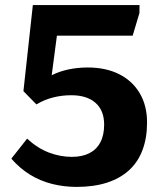

<svg xmlns="http://www.w3.org/2000/svg" viewBox="-20 -720 641 754"><path d="M281 14Q231 14 184.5 2.3Q138 -9.5 98 -34Q58 -58.5 24.5 -97L86.5 -175.5Q128 -137.5 172.3 -120.8Q216.5 -104 262 -104Q302.5 -104 330.7 -118.3Q359 -132.5 374 -161Q389 -189.5 389 -230.5Q389 -286.5 355 -316.2Q321 -346 260 -346Q223.5 -346 189.3 -337.5Q155 -329 123 -310L72 -362L109 -700H528L527.5 -668.5L501 -580H203.5L183 -424.5Q213.5 -440 249.8 -447.5Q286 -455 324 -455Q396 -455 448.3 -428.5Q500.5 -402 529 -353.5Q557.5 -305 557.5 -239Q557.5 -178 539.5 -130.5Q521.5 -83 486.3 -51Q451 -19 399.5 -2.5Q348 14 281 14Z"/></svg>

Font: Literata Variable Black
Style: Regular
Weight: 900
Designer: Latin by Veronika Burian and Jose Scaglione. Greek by Irene Vlachou. Cyrillic by Vera Evstafieva.
Foundry: TypeTogether
Version: Version 3.021